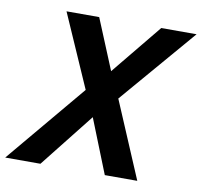

<svg xmlns="http://www.w3.org/2000/svg" viewBox="-115 -757 883 839"><g transform="rotate(10 326.0 -338.0)"><path d="M-39.1 0 255.9 -352.1 113.8 -675.8H258.8L351.1 -452.1L534.2 -675.8H690.9L402.8 -339.8L546.9 0H402.8L307.1 -240.2L117.2 0Z"/></g></svg>

Font: Clear Sans
Style: Bold Italic
Weight: 700
Italic angle: -12°
Foundry: Intel Corporation
Version: Version 1.00